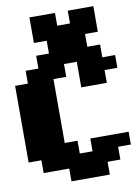

<svg xmlns="http://www.w3.org/2000/svg" viewBox="-105 -993 827 1139"><g transform="rotate(-10 308.0 -423.5)"><path d="M0 -77V-539H77V-616H154V-693H231V-770H154V-924H308V-847H385V-924H539V-770H462V-693H539V-616H616V-539H539V-462H385V-616H308V-539H231V-154H308V-77H385V-154H616V-77H539V0H462V77H231V0H77V-77Z"/></g></svg>

Font: Coral Pixels
Style: Regular
Weight: 400
Designer: Tanukizamurai
Foundry: TanukiFont
Version: Version 1.000; ttfautohint (v1.8.4.7-5d5b)